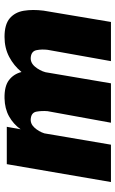

<svg xmlns="http://www.w3.org/2000/svg" viewBox="149 -659 510 848"><g transform="rotate(-90 404.0 -235.0)"><path d="M781 -298Q787 -346 780.5 -385Q774 -424 747 -447Q720 -470 665 -470Q616 -470 577 -449.5Q538 -429 510 -395Q501 -430 474 -450.5Q447 -471 394 -470Q348 -469 314 -450Q280 -431 257 -399L268 -460H103L24 0H189L239 -294Q247 -319 264.5 -338Q282 -357 305 -354Q331 -351 335 -328.5Q339 -306 337 -280L286 0H460L509 -289Q516 -315 534 -336Q552 -357 576 -354Q602 -351 606.5 -328.5Q611 -306 608 -280L558 0H731Z"/></g></svg>

Font: Jost* 800 Heavy Italic
Style: Italic
Weight: 800
Italic angle: -10°
Version: Version 3.200; ttfautohint (v0.97) -l 8 -r 50 -G 200 -x 14 -